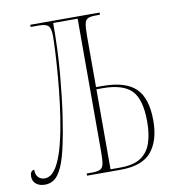

<svg xmlns="http://www.w3.org/2000/svg" viewBox="-81 -786 785 865"><g transform="rotate(-10 311.5 -353.5)"><path d="M56 7Q31 7 15.5 -5.5Q0 -18 0 -40Q0 -66 19 -68Q19 -44 30.5 -32.5Q42 -21 60 -21Q71 -21 83.5 -27.5Q96 -34 110 -54Q124 -74 138 -113Q152 -152 165 -218Q176 -274 184 -337.5Q192 -401 197 -462Q202 -523 204.5 -571.5Q207 -620 207 -647Q207 -681 196 -692.5Q185 -704 152 -704H115V-714H432V-704H414Q389 -704 377 -698.5Q365 -693 361.5 -674Q358 -655 358 -616V-386H387Q493 -386 539.5 -340.5Q586 -295 586 -193Q586 -102 544 -51Q502 0 402 0H249V-10H274Q299 -10 311 -16Q323 -22 326.5 -40.5Q330 -59 330 -98V-704H218Q218 -579 208.5 -471.5Q199 -364 187 -283.5Q175 -203 165 -159Q151 -92 134.5 -56Q118 -20 99 -6.5Q80 7 56 7ZM402 -10Q463 -10 496.5 -32Q530 -54 544 -95Q558 -136 558 -193Q558 -295 518.5 -335.5Q479 -376 386 -376H358V-10Z"/></g></svg>

Font: Noto Serif Display ExtraCondensed Thin
Style: Regular
Weight: 100
Width: 2
Designer: Monotype Design Team
Foundry: Monotype Imaging Inc.
Version: Version 2.009